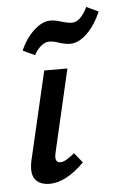

<svg xmlns="http://www.w3.org/2000/svg" viewBox="-49 -677 445 718"><g transform="rotate(-5 173.5 -317.5)"><path d="M44 -54Q44 -71 48 -87L125 -418H212L141 -111Q138 -99 138 -91Q138 -71 156 -71Q166 -71 178 -78Q190 -85 209 -100L239 -63Q170 6 108 6Q79 6 61.5 -9Q44 -24 44 -54ZM51 -499Q71 -545 102.5 -573.5Q134 -602 164 -602Q176 -602 188 -599Q200 -596 203 -595Q229 -587 244 -587Q261 -587 276 -602Q291 -617 302 -641L347 -620Q325 -569 293.5 -539Q262 -509 231 -509Q212 -509 188 -517Q169 -524 152 -524Q137 -524 121.5 -511Q106 -498 96 -478Z"/></g></svg>

Font: Ysabeau Semibold
Style: Italic
Weight: 600
Italic angle: -12°
Designer: Christian Thalmann (Catharsis Fonts)
Version: Version 0.003